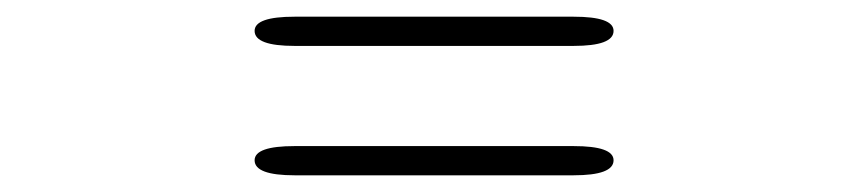

<svg xmlns="http://www.w3.org/2000/svg" viewBox="-20 -495 1040 230"><path d="M333 -285Q285 -285 285 -303Q285 -320 333 -320H667Q715 -320 715 -303Q715 -285 667 -285ZM333 -440Q285 -440 285 -458Q285 -475 333 -475H667Q715 -475 715 -458Q715 -440 667 -440Z"/></svg>

Font: Resource Han Rounded JP Normal
Style: Regular
Weight: 350
Designer: Cyano Hao (round all glyphs); Ryoko NISHIZUKA 西塚涼子 (kana, bopomofo & ideographs); Paul D. Hunt (Latin, Greek & Cyrillic)
Foundry: Cyano Hao
Version: 0.990